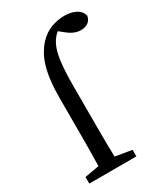

<svg xmlns="http://www.w3.org/2000/svg" viewBox="-187 -830 789 911"><g transform="rotate(-30 207.5 -374.5)"><path d="M106 -422Q106 -474 111 -515.5Q116 -557 125.5 -589Q135 -621 148.5 -645Q162 -669 179 -688Q211 -723 248 -736Q285 -749 319 -749Q355 -749 381 -736Q407 -723 415 -696Q413 -676 397.5 -663Q382 -650 355 -650Q319 -650 282 -681L257 -701Q236 -684 223 -660Q206 -630 198.5 -577Q191 -524 191 -432V-210Q191 -170 191.5 -130.5Q192 -91 193 -51L283 -36V0H25V-36L104 -50Q105 -90 105.5 -130Q106 -170 106 -210Z"/></g></svg>

Font: SourceSerifPro
Style: Book
Weight: 400
Designer: Frank Grießhammer
Foundry: Adobe Systems Incorporated
Version: Version 1.014;PS Version 1.0;hotconv 1.0.73;makeotf.lib2.5.5